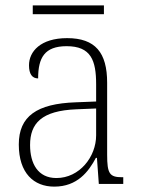

<svg xmlns="http://www.w3.org/2000/svg" viewBox="-20 -685 524 715"><path d="M102 -632H367V-665H102ZM182 10C268 10 310 -46 337 -97H341L348 0H439V-25H435C388 -25 379 -38 379 -109V-377C379 -489 335 -543 230 -543C131 -543 88 -493 88 -442C88 -409 100 -393 122 -393C122 -470 146 -513 228 -513C319 -513 338 -460 338 -371V-307L262 -304C117 -299 50 -252 50 -147C50 -40 106 10 182 10ZM190 -22C121 -22 92 -76 92 -145C92 -225 134 -273 265 -278L338 -281V-181C338 -101 276 -22 190 -22Z"/></svg>

Font: Noto Serif Bengali SemiCondensed ExtraLight
Style: Regular
Weight: 200
Width: 4
Designer: Juan Bruce, Universal Thirst, Indian Type Foundry and the Monotype Design Team.
Foundry: Monotype Imaging Inc.
Version: Version 2.003